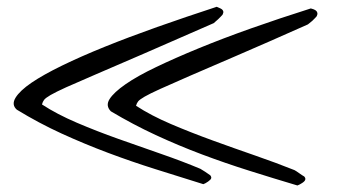

<svg xmlns="http://www.w3.org/2000/svg" viewBox="-20 -574 1007 574"><path d="M30.3 -246.1Q13.7 -260.7 26.4 -281.7Q39.1 -302.7 74.2 -326.7Q109.4 -350.6 165.5 -377.9Q221.7 -405.3 293 -434.1Q364.3 -462.9 449.7 -493.2Q535.2 -523.4 627.9 -553.7Q631.8 -551.8 635.7 -550.3Q639.6 -548.8 643.1 -546.4Q646.5 -543.9 647.5 -540Q648.4 -536.1 645.5 -530.3Q643.6 -528.3 640.1 -524.4Q636.7 -520.5 632.3 -516.6Q627.9 -512.7 624 -509.3Q620.1 -505.9 619.1 -504.9Q494.1 -450.2 407.7 -412.6Q321.3 -375 265.1 -351.1Q209 -327.1 177.7 -313Q146.5 -298.8 131.3 -290Q116.2 -281.2 111.8 -275.4Q107.4 -269.5 105.5 -261.7Q150.4 -232.4 210 -207Q269.5 -181.6 334 -158.7Q398.4 -135.7 461.9 -113.8Q525.4 -91.8 579.1 -69.3Q583 -67.4 593.3 -60.5Q603.5 -53.7 607.4 -50.8Q609.4 -49.8 610.8 -46.4Q612.3 -43 611.3 -41Q610.4 -37.1 602.1 -31.2Q593.8 -25.4 587.9 -23.4Q515.6 -45.9 444.3 -68.4Q373 -90.8 302.7 -117.2Q232.4 -143.6 164.1 -174.8Q95.7 -206.1 30.3 -246.1ZM311.5 -241.2Q294.9 -257.8 307.6 -277.8Q320.3 -297.9 355.5 -322.3Q390.6 -346.7 446.8 -373.5Q502.9 -400.4 574.2 -429.7Q645.5 -459 731 -489.3Q816.4 -519.5 909.2 -548.8Q913.1 -547.9 917 -546.4Q920.9 -544.9 924.3 -542.5Q927.7 -540 928.7 -535.6Q929.7 -531.2 926.8 -525.4Q924.8 -523.4 921.4 -519.5Q918 -515.6 913.6 -511.7Q909.2 -507.8 905.3 -504.9Q901.4 -502 900.4 -501Q775.4 -445.3 689 -408.2Q602.5 -371.1 546.4 -346.7Q490.2 -322.3 459 -308.1Q427.7 -293.9 412.6 -285.2Q397.5 -276.4 393.1 -271Q388.7 -265.6 386.7 -257.8Q431.6 -228.5 491.2 -203.1Q550.8 -177.7 615.2 -154.3Q679.7 -130.9 743.2 -108.9Q806.6 -86.9 860.4 -65.4Q864.3 -63.5 874.5 -56.2Q884.8 -48.8 888.7 -46.9Q890.6 -45.9 892.1 -42.5Q893.6 -39.1 892.6 -37.1Q891.6 -32.2 883.3 -26.9Q875 -21.5 869.1 -19.5Q796.9 -41 725.6 -63.5Q654.3 -85.9 584 -112.3Q513.7 -138.7 445.3 -170.4Q377 -202.1 311.5 -241.2Z"/></svg>

Font: Cedarville Cursive
Style: Regular
Weight: 400
Designer: Kimberly Geswein
Foundry: Kimberly Geswein
Version: Version 1.001 2010